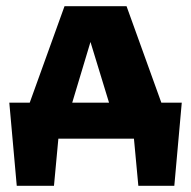

<svg xmlns="http://www.w3.org/2000/svg" viewBox="-20 -447 616 619"><path d="M34 0 188 -427H388L542 0H367L252 -376H291L178 0ZM34 152 10 -116H179L154 152ZM91 0 49 -116H566L487 0ZM426 152 401 -116H566L542 152Z"/></svg>

Font: Ysabeau Infant Black
Style: Regular
Weight: 900
Designer: Christian Thalmann (Catharsis Fonts)
Version: Version 2.001;gftools[0.9.30]; featfreeze: ss01,ss02,lnum